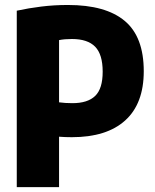

<svg xmlns="http://www.w3.org/2000/svg" viewBox="-20 -770 638 790"><path d="M49 0V-726Q97.5 -736.5 150 -743Q202.5 -749.5 259.5 -749.5Q415 -749.5 493.2 -684Q571.5 -618.5 571.5 -477Q571.5 -343.5 495.2 -274.5Q419 -205.5 275.5 -205.5Q260 -205.5 248.5 -206Q237 -206.5 223 -207.5V0ZM278 -345.5Q340.5 -345.5 371.5 -375.2Q402.5 -405 402.5 -475Q402.5 -546 371.5 -577.8Q340.5 -609.5 276 -609.5Q245.5 -609.5 223 -605V-349Q247.5 -345.5 278 -345.5Z"/></svg>

Font: Encode Sans Condensed Condensed ExtraBold
Style: Regular
Weight: 800
Width: 3
Designer: Multiple Designers
Foundry: Impallari Type
Version: Version 3.000; ttfautohint (v1.8.3) -l 8 -r 50 -G 200 -x 14 